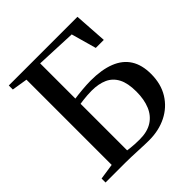

<svg xmlns="http://www.w3.org/2000/svg" viewBox="-198 -889 1041 1041"><g transform="rotate(-45 322.0 -369.0)"><path d="M355.5 5.5Q342.5 5.5 320.5 4.8Q298.5 4 273.2 2.8Q248 1.5 223.5 0.8Q199 0 180.5 0H27V-30.5L118 -44V-697.5L28 -712V-743H554.5L567 -553.5H505.5L465 -697.5L233 -707.5V-437.5Q245.5 -439.5 261.2 -441.2Q277 -443 294 -444.5Q311 -446 328 -447Q345 -448 360 -448Q445 -448 502.5 -425.2Q560 -402.5 589 -356.8Q618 -311 618 -241.5Q618 -165 583.8 -109.5Q549.5 -54 490.2 -24.2Q431 5.5 355.5 5.5ZM323.5 -34Q381.5 -34 419.2 -57.8Q457 -81.5 475.5 -125.8Q494 -170 494 -230.5Q494 -295 474 -333.2Q454 -371.5 416.2 -388.5Q378.5 -405.5 325 -405.5Q308 -405.5 291.2 -404.2Q274.5 -403 259.5 -401.2Q244.5 -399.5 233 -397.5V-40.5Q243 -39 256 -37.5Q269 -36 285.8 -35Q302.5 -34 323.5 -34Z"/></g></svg>

Font: Merriweather 96pt Medium
Style: Regular
Weight: 500
Version: Version 2.100